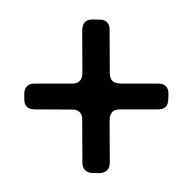

<svg xmlns="http://www.w3.org/2000/svg" viewBox="-119 -768 743 743"><g transform="rotate(-45 252.5 -396.0)"><path d="M414 -176Q400 -176 386 -190L282 -294Q268 -308 254 -308Q241 -308 225 -294L108 -176Q95 -163 80 -163Q65 -163 51 -176L33 -195Q20 -208 20 -223Q20 -238 33 -251L150 -369Q164 -382 164 -397Q164 -412 150 -425L48 -528Q34 -542 34 -556Q34 -570 48 -584L62 -598Q75 -612 90 -612Q106 -612 119 -598L221 -496Q235 -482 249 -482Q264 -482 278 -496L396 -615Q412 -629 425 -629Q439 -629 453 -615L471 -596Q485 -583 485 -568Q485 -553 471 -540L353 -421Q339 -407 339 -393Q339 -380 353 -364L457 -260Q471 -246 471 -232Q471 -218 457 -204L442 -190Q428 -176 414 -176Z"/></g></svg>

Font: ZCOOL QingKe HuangYou
Style: Regular
Weight: 400
Version: Version 1.000